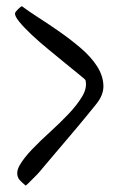

<svg xmlns="http://www.w3.org/2000/svg" viewBox="-20 -582 377 602"><path d="M38.1 -22.5Q28.3 -41 42 -64.5Q55.7 -87.9 81.1 -114.3Q106.4 -140.6 137.7 -168.9Q168.9 -197.3 195.3 -225.1Q221.7 -252.9 237.8 -279.8Q253.9 -306.6 248 -331.1Q247.1 -333 229.5 -347.2Q211.9 -361.3 187 -381.8Q162.1 -402.3 132.8 -426.3Q103.5 -450.2 79.6 -472.7Q55.7 -495.1 40.5 -513.7Q25.4 -532.2 27.3 -541Q28.3 -544.9 36.6 -553.2Q44.9 -561.5 48.8 -562.5Q69.3 -546.9 102.1 -525.9Q134.8 -504.9 168.9 -481Q203.1 -457 234.4 -430.2Q265.6 -403.3 284.2 -374.5Q302.7 -345.7 304.2 -314.9Q305.7 -284.2 280.3 -253.9Q272.5 -244.1 257.8 -226.1Q243.2 -208 225.1 -186.5Q207 -165 188 -142.6Q168.9 -120.1 151.9 -100.1Q134.8 -80.1 122.1 -64.9Q109.4 -49.8 104.5 -43.9Q102.5 -41 96.2 -34.7Q89.8 -28.3 83 -21.5Q76.2 -14.6 69.8 -8.3Q63.5 -2 60.5 0Q57.6 -2 48.8 -10.3Q40 -18.6 38.1 -22.5Z"/></svg>

Font: Nothing You Could Do
Style: Regular
Weight: 400
Version: Version 1.005